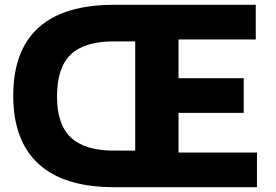

<svg xmlns="http://www.w3.org/2000/svg" viewBox="-20 -778 1148 798"><path d="M1048 -144V0H454Q246 0 140.5 -96.5Q35 -193 35 -380Q35 -568 140 -663Q245 -758 454 -758H1043V-614H722V-453H993V-309H722V-144ZM542 -152V-606H454Q331 -606 274 -551.5Q217 -497 217 -377Q217 -260 275 -206Q333 -152 454 -152Z"/></svg>

Font: Biryani Black
Style: Regular
Weight: 900
Designer: Dan Reynolds and Mathieu Reguer
Foundry: Dan Reynolds and Mathieu Reguer
Version: Version 1.004; ttfautohint (v1.1) -l 5 -r 5 -G 72 -x 0 -D la